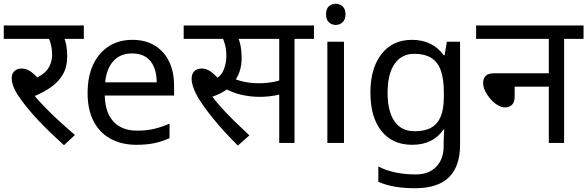

<svg xmlns="http://www.w3.org/2000/svg" viewBox="-20 -757 3111 1017"><path d="M284 -551 316 -566Q327 -541 331.5 -515.5Q336 -490 336 -458Q336 -403 313.5 -363.5Q291 -324 250.5 -295.5Q210 -267 156 -245L158 -255Q186 -222 221.5 -185.5Q257 -149 296.5 -113Q336 -77 377 -42L319 12Q240 -59 183.5 -119Q127 -179 88 -234Q63 -269 52.5 -295Q42 -321 42 -343Q42 -366 56 -380Q70 -394 95 -394Q122 -394 147 -375Q172 -356 197 -323L147 -335Q204 -354 230 -387.5Q256 -421 256 -468Q256 -497 248.5 -525.5Q241 -554 230 -565L275 -551H0V-622H424V-551Z M681 -546Q750 -546 799.5 -516Q849 -486 875.5 -431.5Q902 -377 902 -304V-251H535Q537 -160 581.5 -112.5Q626 -65 706 -65Q757 -65 796.5 -74.5Q836 -84 878 -102V-25Q837 -7 797 1.5Q757 10 702 10Q626 10 567.5 -21Q509 -52 476.5 -113.5Q444 -175 444 -264Q444 -352 473.5 -415Q503 -478 556.5 -512Q610 -546 681 -546ZM680 -474Q617 -474 580.5 -433.5Q544 -393 537 -321H810Q810 -367 796 -401Q782 -435 753.5 -454.5Q725 -474 680 -474Z M1240 14Q1165 -60 1107.5 -131Q1050 -202 1023 -251Q1009 -277 1002 -299Q995 -321 995 -340Q995 -366 1009.5 -380Q1024 -394 1049 -394Q1075 -394 1099.5 -375.5Q1124 -357 1148 -326L1101 -331Q1146 -345 1162.5 -382Q1179 -419 1179 -460Q1179 -495 1171.5 -522Q1164 -549 1155 -564L1196 -551H953V-622H1370V-551H1204L1238 -566Q1249 -542 1254.5 -513.5Q1260 -485 1260 -450Q1260 -410 1248.5 -376.5Q1237 -343 1214 -317L1210 -310Q1192 -289 1166 -273Q1140 -257 1100 -243L1098 -254Q1123 -220 1154 -185.5Q1185 -151 1222 -115Q1259 -79 1301 -40ZM1353 -244Q1312 -244 1265 -253.5Q1218 -263 1174 -287L1201 -347Q1242 -330 1276.5 -323Q1311 -316 1352 -316Q1393 -316 1430.5 -323.5Q1468 -331 1506 -348V-272Q1471 -257 1432.5 -250.5Q1394 -244 1353 -244ZM1459 0V-551H1349V-622H1643V-551H1540V0Z M1802 -536V0H1714V-536ZM1759 -737Q1779 -737 1794.5 -723.5Q1810 -710 1810 -681Q1810 -653 1794.5 -639Q1779 -625 1759 -625Q1737 -625 1722 -639Q1707 -653 1707 -681Q1707 -710 1722 -723.5Q1737 -737 1759 -737Z M2162 -546Q2215 -546 2257.5 -526Q2300 -506 2330 -465H2335L2347 -536H2417V9Q2417 85 2391 136.5Q2365 188 2312 214Q2259 240 2177 240Q2119 240 2070.5 231.5Q2022 223 1984 206V125Q2022 145 2073 156Q2124 167 2182 167Q2251 167 2290.5 126.5Q2330 86 2330 16V-5Q2330 -17 2331 -39.5Q2332 -62 2333 -71H2329Q2301 -30 2259.5 -10Q2218 10 2163 10Q2059 10 2000.5 -63Q1942 -136 1942 -267Q1942 -395 2000.5 -470.5Q2059 -546 2162 -546ZM2174 -472Q2107 -472 2070 -418.5Q2033 -365 2033 -266Q2033 -167 2069.5 -114.5Q2106 -62 2176 -62Q2217 -62 2246 -72.5Q2275 -83 2294 -105.5Q2313 -128 2322 -163Q2331 -198 2331 -246V-267Q2331 -340 2314.5 -385Q2298 -430 2263 -451Q2228 -472 2174 -472Z M2502 -622H3071V-551H2968V0H2887V-298H2706V-244Q2706 -216 2692 -202Q2678 -188 2655 -188Q2637 -188 2616.5 -200Q2596 -212 2578.5 -232Q2561 -252 2550 -274.5Q2539 -297 2539 -318Q2539 -341 2552.5 -355Q2566 -369 2600 -369H2887V-551H2502Z"/></svg>

Font: hindi15
Style: Regular
Weight: 400
Designer: Jelle Bosma - Monotype Design Team
Foundry: Monotype Imaging Inc.
Version: Version 2.006